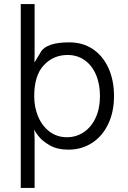

<svg xmlns="http://www.w3.org/2000/svg" viewBox="-20 -723 629 943"><path d="M150 -703V-460Q150 -443 149.5 -432.5Q149 -422 149 -419H151Q152 -421 180.5 -468Q209 -515 320 -515Q387 -515 436.5 -481.5Q486 -448 513 -388Q540 -328 540 -251Q540 -174 511.5 -114Q483 -54 432 -21Q381 12 316 12Q261 12 224 -9.5Q187 -31 168.5 -55Q150 -79 150 -84H148Q148 -81 149 -69.5Q150 -58 150 -40V200H82V-703ZM309 -49Q354 -49 391 -73.5Q428 -98 449.5 -144Q471 -190 471 -251Q471 -311 451 -357Q431 -403 395 -428Q359 -453 312 -453Q242 -453 195 -402.5Q148 -352 148 -250Q148 -196 167.5 -150Q187 -104 223.5 -76.5Q260 -49 309 -49Z"/></svg>

Font: Museo Sans Light
Style: Regular
Weight: 300
Designer: Jos Buivenga
Foundry: Jos Buivenga & Rosetta Type Foundry (extension, remastering)
Version: Version 3.600;PS 1.000;hotconv 1.0.88;makeotf.lib2.5.647800;